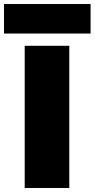

<svg xmlns="http://www.w3.org/2000/svg" viewBox="-73 -936 471 956"><path d="M272 -708V0H50V-708ZM378 -916V-769H-53V-916Z"/></svg>

Font: Poppins Black A&M
Style: Regular
Weight: 900
Designer: Ninad Kale (Devanagari), Jonny Pinhorn (Latin)
Foundry: Indian Type Foundry
Version: 4.004